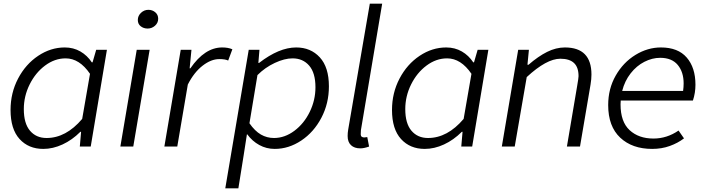

<svg xmlns="http://www.w3.org/2000/svg" viewBox="-20 -806 3885 1056"><path d="M38 -201Q38 -295 79.5 -374Q121 -453 190 -499Q259 -545 336 -545Q384 -545 422 -523Q460 -501 485 -463H489L509 -532H568L479 0H419L426 -81H422Q377 -36 324 -11.5Q271 13 218 13Q137 13 87.5 -41.5Q38 -96 38 -201ZM432 -152 475 -400Q417 -485 341 -485Q281 -485 228 -445.5Q175 -406 143 -341.5Q111 -277 111 -206Q111 -127 145 -87Q179 -47 236 -47Q343 -47 432 -152Z M732 -532H803L713 0H642ZM738 -696Q738 -719 755.5 -735.5Q773 -752 796 -752Q818 -752 834 -738.5Q850 -725 850 -703Q850 -680 832.5 -664.5Q815 -649 792 -649Q770 -649 754 -661.5Q738 -674 738 -696Z M974 -532H1033L1023 -430H1027Q1106 -545 1202 -545Q1235 -545 1258 -535L1235 -473Q1219 -481 1186 -481Q1141 -481 1094 -444.5Q1047 -408 1013 -341L955 0H884Z M1348 -532H1407L1401 -460H1405Q1515 -545 1609 -545Q1689 -545 1739 -490.5Q1789 -436 1789 -331Q1789 -237 1747.5 -158Q1706 -79 1637 -33Q1568 13 1491 13Q1445 13 1406 -8.5Q1367 -30 1340 -67H1338L1320 49L1291 230H1219ZM1715 -326Q1715 -405 1680.5 -445Q1646 -485 1589 -485Q1545 -485 1491.5 -460Q1438 -435 1396 -393L1352 -128Q1382 -85 1415 -66Q1448 -47 1487 -47Q1546 -47 1599 -86.5Q1652 -126 1683.5 -190.5Q1715 -255 1715 -326Z M1892 -58Q1892 -75 1895 -93L2014 -786H2082L1965 -90Q1964 -84 1964 -67Q1964 -58 1969.5 -54Q1975 -50 1983 -50Q1990 -50 2000 -52L2010 0Q1982 10 1962 10Q1929 10 1910.5 -7.5Q1892 -25 1892 -58Z M2136 -201Q2136 -295 2177.5 -374Q2219 -453 2288 -499Q2357 -545 2434 -545Q2482 -545 2520 -523Q2558 -501 2583 -463H2587L2607 -532H2666L2577 0H2517L2524 -81H2520Q2475 -36 2422 -11.5Q2369 13 2316 13Q2235 13 2185.5 -41.5Q2136 -96 2136 -201ZM2530 -152 2573 -400Q2515 -485 2439 -485Q2379 -485 2326 -445.5Q2273 -406 2241 -341.5Q2209 -277 2209 -206Q2209 -127 2243 -87Q2277 -47 2334 -47Q2441 -47 2530 -152Z M2830 -532H2889L2881 -450H2887Q2940 -496 2989 -520.5Q3038 -545 3087 -545Q3233 -545 3233 -396Q3233 -371 3228 -341L3170 0H3098L3154 -331Q3162 -377 3162 -387Q3162 -436 3137 -459.5Q3112 -483 3062 -483Q2986 -483 2877 -382L2811 0H2740Z M3325 -228Q3325 -318 3366.5 -390.5Q3408 -463 3475 -504Q3542 -545 3615 -545Q3709 -545 3757 -489.5Q3805 -434 3805 -340Q3805 -295 3791 -253H3394Q3393 -245 3393 -232Q3393 -136 3443 -90Q3493 -44 3574 -44Q3648 -44 3712 -88L3742 -45Q3708 -19 3663.5 -3Q3619 13 3567 13Q3457 13 3391 -49Q3325 -111 3325 -228ZM3737 -306Q3740 -327 3740 -347Q3740 -410 3707.5 -449Q3675 -488 3611 -488Q3567 -488 3524 -466Q3481 -444 3448.5 -402.5Q3416 -361 3402 -306Z"/></svg>

Font: Nebula Sans Book
Style: Regular
Weight: 400
Italic angle: -9°
Designer: Paul D. Hunt for Adobe (as Source Sans)
Foundry: Nebula Entertainment & Broadcasting LLC
Version: Version 1.010